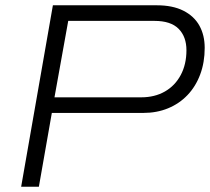

<svg xmlns="http://www.w3.org/2000/svg" viewBox="-20 -706 794 726"><path d="M60 0 180 -686H573Q633 -686 673.5 -665.5Q714 -645 734 -609Q754 -573 754 -525Q754 -470 737 -424.5Q720 -379 689 -346.5Q658 -314 615.5 -296.5Q573 -279 522 -279H176L127 0ZM186 -338H514Q565 -338 603.5 -360Q642 -382 663.5 -422.5Q685 -463 685 -516Q685 -567 655.5 -597Q626 -627 564 -627H238Z"/></svg>

Font: Archivo SemiExpanded ExtraLight
Style: Italic
Weight: 250
Width: 6
Italic angle: -10°
Designer: Hector Gatti
Foundry: Omnibus-Type
Version: Version 2.001